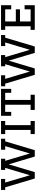

<svg xmlns="http://www.w3.org/2000/svg" viewBox="1485 -2175 690 3700"><g transform="rotate(-90 1830.0 -325.0)"><path d="M20 -570V-650H232V-570H162L303 -95L445 -570H405V-650H621V-570H581L722 -95L864 -570H794V-650H1006V-570H956L786 0H663L513 -503L363 0H240L70 -570Z M1096 -80H1176V-570H1096V-650H1348V-570H1268V-80H1348V0H1096Z M1854 0H1562V-80H1662V-570H1524V-454H1448V-650H1968V-454H1892V-570H1754V-80H1854Z M2018 -570V-650H2230V-570H2160L2301 -95L2443 -570H2403V-650H2619V-570H2579L2720 -95L2862 -570H2792V-650H3004V-570H2954L2784 0H2661L2511 -503L2361 0H2238L2068 -570Z M3104 -650H3580V-454H3500V-570H3266V-365H3500V-285H3266V-80H3500V-196H3580V0H3104V-80H3174V-570H3104Z"/></g></svg>

Font: Graduate
Style: Regular
Weight: 400
Version: Version 1.001